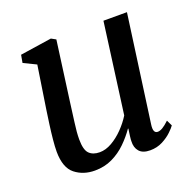

<svg xmlns="http://www.w3.org/2000/svg" viewBox="-105 -665 789 783"><g transform="rotate(-20 289.0 -274.0)"><path d="M179 10Q129 10 93.8 -17.8Q58.5 -45.5 58 -115Q58 -137 61 -167.8Q64 -198.5 68.5 -231.2Q73 -264 77 -291L105.5 -477L51 -503.5L57 -537L193.5 -557.5L213.5 -546.5L178.5 -288Q173.5 -246.5 167.5 -204.2Q161.5 -162 161.5 -131.5Q161.5 -86 177.5 -69.8Q193.5 -53.5 223 -53.5Q249 -53.5 275.8 -68.8Q302.5 -84 326.5 -108.5Q350.5 -133 367.5 -160.5L420 -552.5H522L458 -87.5Q453 -51 473.5 -51Q483 -51 494.8 -57.8Q506.5 -64.5 524 -81L536 -56Q530.5 -47.5 514.2 -31.8Q498 -16 473.5 -3.2Q449 9.5 419 9.5Q387 9.5 372.2 -7.5Q357.5 -24.5 359 -51.5Q358.5 -56 360.8 -73.8Q363 -91.5 365 -104L363.5 -105Q343.5 -76 316.5 -49.5Q289.5 -23 255.2 -6.5Q221 10 179 10Z"/></g></svg>

Font: Merriweather Text Regular
Style: Italic
Weight: 400
Italic angle: -7.8°
Designer: Eben Sorkin
Foundry: Eben Sorkin
Version: Version 2.100; ttfautohint (v1.7.19-72a1) -l 8 -r 50 -G 200 